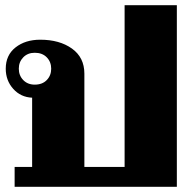

<svg xmlns="http://www.w3.org/2000/svg" viewBox="-20 -715 751 735"><path d="M36 -76H103V-341Q59 -343 30.5 -375Q2 -407 2 -452Q2 -504 39.5 -533.5Q77 -563 134 -563Q208 -563 255.5 -529Q303 -495 303 -433V-76H457V-695H657V0H36ZM176 -452Q176 -478 159 -495.5Q142 -513 113 -513Q86 -513 69 -495.5Q52 -478 52 -452Q52 -426 69 -408.5Q86 -391 113 -391Q142 -391 159 -408.5Q176 -426 176 -452Z"/></svg>

Font: Taviraj Black
Style: Regular
Weight: 900
Designer: Katatrad Team
Foundry: CadsonDemak
Version: Version 1.030